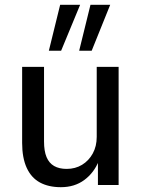

<svg xmlns="http://www.w3.org/2000/svg" viewBox="-20 -769 587 798"><path d="M233 9Q182 9 146 -10.5Q110 -30 91 -71.5Q72 -113 72 -175V-491H163V-181Q163 -141 173.5 -116Q184 -91 205 -79Q226 -67 257 -67Q293 -67 321 -84Q349 -101 365.5 -131Q382 -161 382 -200V-491H473V0H387V-101H391Q371 -51 330.5 -21Q290 9 233 9ZM309 -558 356 -749H438L361 -558ZM183 -558 230 -749H313L234 -558Z"/></svg>

Font: Nunito Sans 10pt SemiCondensed Medium
Style: Regular
Weight: 500
Width: 4
Designer: Vernon Adams
Foundry: Vernon Adams
Version: Version 3.101;gftools[0.9.27]